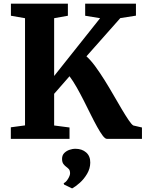

<svg xmlns="http://www.w3.org/2000/svg" viewBox="-20 -763 800 1055"><path d="M39.5 0V-63.5L117.5 -74V-663L40 -676.5V-743H353V-676.5L277.5 -663V-345.5L530 -663L448 -676.5V-743H727V-677L641 -663.5L455 -453.5Q478.5 -432.5 503.8 -398Q529 -363.5 554.5 -322.8Q580 -282 604 -240.2Q628 -198.5 649.2 -162.8Q670.5 -127 686.8 -103Q703 -79 712.5 -73.5L760 -62.5V0H567.5Q557.5 0 544 -18Q530.5 -36 514 -65.8Q497.5 -95.5 479 -132.8Q460.5 -170 441 -208.8Q421.5 -247.5 401.5 -282.8Q381.5 -318 362 -344L277.5 -247.5V-73.5L362 -62.5V0ZM476 131Q475.5 163.5 458.5 192.2Q441.5 221 418.5 241.5Q395.5 262 377 272H375.5L332 251L330 243.5Q343 238 354 219.5Q365 201 365 189.5Q365 173.5 358.2 166.2Q351.5 159 344.5 154Q336.5 148.5 328.8 138.5Q321 128.5 321 110Q321 89.5 333.8 77.2Q346.5 65 363.2 59.8Q380 54.5 391 54.5H394Q430.5 54.5 453.5 74.8Q476.5 95 476 131Z"/></svg>

Font: Merriweather Light 18pt ExtraBold
Style: Regular
Weight: 800
Version: Version 2.100